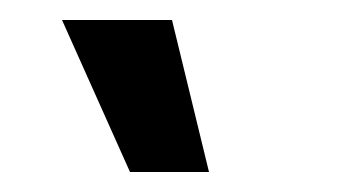

<svg xmlns="http://www.w3.org/2000/svg" viewBox="-20 -777 350 192"><path d="M110 -605 42 -757H152L189 -605Z"/></svg>

Font: Stick No Bills
Style: Bold
Weight: 700
Version: Version 2.000